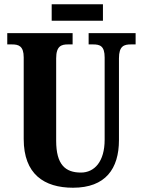

<svg xmlns="http://www.w3.org/2000/svg" viewBox="-20 -869 668 899"><path d="M222 -772H462V-849H222ZM322 10C474 10 537 -79 537 -213V-596C537 -654 561 -661 593 -661H615V-714H395V-661H416C448 -661 470 -654 470 -600V-215C470 -112 422 -61 359 -61C286 -61 243 -98 243 -210V-596C243 -654 268 -661 298 -661H320V-714H14V-661H36C67 -661 91 -654 91 -600V-218C91 -54 186 10 322 10Z"/></svg>

Font: Noto Serif Bengali ExtraCondensed ExtraBold
Style: Regular
Weight: 800
Width: 2
Designer: Juan Bruce, Universal Thirst, Indian Type Foundry and the Monotype Design Team.
Foundry: Monotype Imaging Inc.
Version: Version 2.003